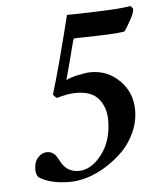

<svg xmlns="http://www.w3.org/2000/svg" viewBox="-48 -671 574 717"><g transform="rotate(-5 238.5 -312.5)"><path d="M451.2 -241.2Q451.2 -198.2 433.1 -158.2Q415 -118.2 386.2 -89.4Q357.4 -60.5 322.3 -38.6Q287.1 -16.6 252 -5.9Q216.8 4.9 186.5 4.9Q110.4 4.9 69.3 -23.4Q60.5 -34.2 60.5 -52.7Q60.5 -81.1 75.7 -97.2Q90.8 -113.3 109.4 -113.3Q121.1 -113.3 129.9 -107.9Q138.7 -102.5 142.6 -96.7Q146.5 -90.8 152.3 -80.6Q158.2 -70.3 160.2 -66.4Q181.6 -33.2 222.7 -33.2Q268.6 -33.2 308.1 -84Q347.7 -134.8 347.7 -212.9Q347.7 -259.8 321.8 -292Q295.9 -324.2 236.3 -324.2Q204.1 -324.2 164.1 -311.5Q158.2 -315.4 150.4 -325.2Q168 -382.8 184.6 -445.3Q201.2 -507.8 213.4 -556.2Q225.6 -604.5 228.5 -617.2Q423.8 -620.1 466.8 -629.9Q476.6 -623 476.6 -616.2Q476.6 -604.5 462.4 -578.6Q448.2 -552.7 437.5 -537.1Q418 -533.2 374 -531.2Q330.1 -529.3 290.5 -528.8Q251 -528.3 246.1 -527.3Q244.1 -523.4 237.3 -496.6Q230.5 -469.7 220.7 -432.1Q210.9 -394.5 205.1 -375Q221.7 -383.8 252 -390.1Q282.2 -396.5 297.9 -396.5Q362.3 -396.5 406.7 -351.6Q451.2 -306.6 451.2 -241.2Z"/></g></svg>

Font: Crimson
Style: SemiboldItalic
Weight: 600
Italic angle: -11°
Version: Version 0.8 ; ttfautohint (v1.00) -l 8 -r 50 -G 200 -x 14 -D